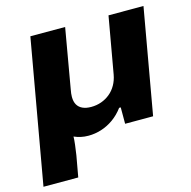

<svg xmlns="http://www.w3.org/2000/svg" viewBox="-121 -631 922 928"><g transform="rotate(-15 339.5 -167.5)"><path d="M-16 192 111 -527H285L233 -228Q231 -218 230 -209Q229 -200 229 -192Q229 -168 238 -152.5Q247 -137 264.5 -129Q282 -121 307 -121Q334 -121 358 -129.5Q382 -138 401.5 -154Q421 -170 434 -193Q447 -216 452 -244L502 -527H677L584 0H444V-82H436Q413 -51 384 -30.5Q355 -10 323 0Q291 10 259 10Q238 10 220.5 6Q203 2 187 -5Q187 10 184 35Q181 60 177 86L158 192Z"/></g></svg>

Font: Archivo SemiExpanded ExtraBold
Style: Italic
Weight: 800
Width: 6
Italic angle: -10°
Designer: Hector Gatti
Foundry: Omnibus-Type
Version: Version 2.001